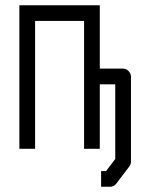

<svg xmlns="http://www.w3.org/2000/svg" viewBox="-20 -617 580 733"><path d="M114 -49H54V-597H361V-355H450Q462.5 -355 471.2 -345.2Q480 -335.5 480 -325V0Q480 10 474 18L424 84Q415 96 400 96H366V66V36H385L420 -10V-295H361V-49H301V-537H114Z"/></svg>

Font: 3270 Nerd Font
Style: Regular
Weight: 400
Monospace: yes
Version: Version 3.0.1;Nerd Fonts 3.3.0